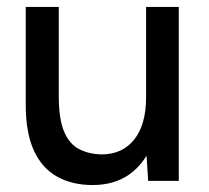

<svg xmlns="http://www.w3.org/2000/svg" viewBox="-20 -520 601 552"><path d="M406 0 400 -92V-500H494V0ZM54 -244V-500H149V-244ZM149 -244Q149 -177 164.5 -141Q180 -105 208 -91Q236 -77 271 -76Q332 -76 366 -119Q400 -162 400 -240H441Q441 -161 417.5 -104.5Q394 -48 351 -18Q308 12 246 12Q188 12 144.5 -12Q101 -36 77.5 -87Q54 -138 54 -219V-244Z"/></svg>

Font: Figtree Light Medium
Style: Regular
Weight: 500
Version: Version 2.001;gftools[0.9.30]